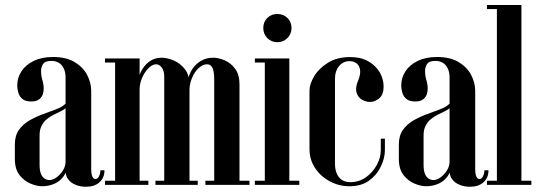

<svg xmlns="http://www.w3.org/2000/svg" viewBox="-20 -724 2110 752"><path d="M47.5 -389.2Q47.5 -376.8 51.5 -361.8Q55.5 -346.8 67.5 -336.6Q79.5 -326.5 102.5 -326.5Q123.2 -326.5 134.4 -335.8Q145.5 -345 148.9 -358.8Q152.2 -372.5 150.6 -387.8Q149 -403 144.5 -415Q141.5 -426.5 140.8 -443.2Q140 -460 148.4 -472.8Q156.8 -485.5 181.2 -485.5Q198 -485.5 210.2 -478.1Q222.5 -470.8 229.6 -456.2Q236.8 -441.8 236.8 -420.5V-54.8Q236.8 -35 247.6 -21Q258.5 -7 276.9 0.2Q295.2 7.5 316.8 7.5Q350 7.5 369.6 -10Q389.2 -27.5 389.2 -57H373.2Q373.2 -44.8 367.9 -33.8Q362.5 -22.8 353.8 -22.8Q346.5 -22.8 341.9 -32.4Q337.2 -42 337.2 -63.2V-368Q337.2 -400.2 321.2 -430.8Q305.2 -461.2 272.1 -481Q239 -500.8 187.8 -500.8Q143.8 -500.8 112.1 -485.4Q80.5 -470 64 -444.8Q47.5 -419.5 47.5 -389.2ZM236.8 -318Q224.2 -305.2 200.2 -296.1Q176.2 -287 148.6 -277Q121 -267 95.6 -252.5Q70.2 -238 54.2 -215.4Q38.2 -192.8 38.2 -157.8V-101.5Q38.2 -61 56.9 -37.8Q75.5 -14.5 100.4 -4.5Q125.2 5.5 144.8 5.5Q171.5 5.5 194.2 -4.9Q217 -15.2 231 -36.2Q245 -57.2 245 -87L254 -61.5V-318ZM236.8 -300V-91Q236.8 -72.2 226.2 -55.9Q215.8 -39.5 201.2 -29.1Q186.8 -18.8 173.2 -18.8Q164 -18.8 155 -24.2Q146 -29.8 140.5 -42.9Q135 -56 135 -77.5V-194Q135 -216 143 -231.6Q151 -247.2 163.5 -257.4Q176 -267.5 190.2 -274.6Q204.5 -281.8 216.6 -287.5Q228.8 -293.2 236.8 -300Z M518.2 0V-381.8Q518.2 -412.8 530.1 -439.1Q542 -465.5 563.2 -481.8Q584.5 -498 613 -498Q634 -498 659.6 -487.5Q685.2 -477 703.8 -453.5Q722.2 -430 722.2 -391.2V0H623.2V-424Q623.2 -439.5 618.5 -450.4Q613.8 -461.2 606.5 -466.8Q599.2 -472.2 591.2 -472.2Q580.8 -472.2 569.6 -464Q558.5 -455.8 548.8 -441.5Q539 -427.2 532.9 -409.4Q526.8 -391.5 526.8 -373V0ZM430.8 0V-495H526.8V0ZM526.8 0V-16H561.2V0ZM391.2 0V-16H430.8V0ZM391.2 -479V-495H430.8V-479ZM722.2 0V-16H754.5V0ZM588.8 0V-16H623.2V0ZM713.8 0V-382.2Q713.8 -417 727.2 -443.1Q740.8 -469.2 763.6 -483.6Q786.5 -498 814.2 -498Q836 -498 860.2 -487.6Q884.5 -477.2 901.2 -454.2Q918 -431.2 918 -393.8V0H819V-411.5Q819 -444.8 812.1 -458.5Q805.2 -472.2 791.2 -472.2Q778.8 -472.2 766.4 -463.9Q754 -455.5 744.2 -441.2Q734.5 -427 728.4 -408.8Q722.2 -390.5 722.2 -371.2V0ZM784.5 0V-16H819V0ZM918 0V-16H957V0Z M1017.2 -495H1113.2V0H1017.2ZM1113.2 0V-16H1152.2V0ZM978.2 0V-16H1017.2V0ZM978.2 -479V-495H1017.2V-479ZM1011.2 -614.5Q1011.2 -638 1026.9 -653.6Q1042.5 -669.2 1066.1 -669.2Q1089.8 -669.2 1105.8 -653.6Q1121.8 -638 1121.8 -614.5Q1121.8 -591.1 1105.8 -574.9Q1089.8 -558.8 1066.1 -558.8Q1042.5 -558.8 1026.9 -574.9Q1011.2 -591.1 1011.2 -614.5Z M1192.2 -369.5Q1192.2 -395 1210.8 -425.8Q1229.2 -456.5 1264.8 -478.5Q1300.2 -500.5 1351.5 -500.5Q1393.8 -500.5 1423 -483.6Q1452.2 -466.8 1467.4 -440.5Q1482.5 -414.2 1482.5 -385Q1482.5 -354 1465.9 -339.4Q1449.2 -324.8 1429.8 -324.8Q1411.8 -324.8 1396.4 -334.4Q1381 -344 1376 -363.2Q1371 -382.5 1383.8 -411.2Q1392.8 -434.2 1390.2 -450.6Q1387.8 -467 1376.6 -475.8Q1365.5 -484.5 1349 -484.5Q1324 -484.5 1308 -465.2Q1292 -446 1292 -416.2V-83.5Q1292 -59 1299.8 -42.5Q1307.5 -26 1321 -18.2Q1334.5 -10.5 1352 -10.5Q1386 -10.5 1412.9 -29.5Q1439.8 -48.5 1455.6 -77.5Q1471.5 -106.5 1471.5 -136.2V-180.8H1487.5V-135.2Q1487.5 -105.5 1472 -72.4Q1456.5 -39.2 1425.9 -16.9Q1395.2 5.5 1348.5 5.5Q1307.8 5.5 1271.8 -13.8Q1235.8 -33 1214 -65.9Q1192.2 -98.8 1192.2 -140Z M1551.5 -389.2Q1551.5 -376.8 1555.5 -361.8Q1559.5 -346.8 1571.5 -336.6Q1583.5 -326.5 1606.5 -326.5Q1627.2 -326.5 1638.4 -335.8Q1649.5 -345 1652.9 -358.8Q1656.2 -372.5 1654.6 -387.8Q1653 -403 1648.5 -415Q1645.5 -426.5 1644.8 -443.2Q1644 -460 1652.4 -472.8Q1660.8 -485.5 1685.2 -485.5Q1702 -485.5 1714.2 -478.1Q1726.5 -470.8 1733.6 -456.2Q1740.8 -441.8 1740.8 -420.5V-54.8Q1740.8 -35 1751.6 -21Q1762.5 -7 1780.9 0.2Q1799.2 7.5 1820.8 7.5Q1854 7.5 1873.6 -10Q1893.2 -27.5 1893.2 -57H1877.2Q1877.2 -44.8 1871.9 -33.8Q1866.5 -22.8 1857.8 -22.8Q1850.5 -22.8 1845.9 -32.4Q1841.2 -42 1841.2 -63.2V-368Q1841.2 -400.2 1825.2 -430.8Q1809.2 -461.2 1776.1 -481Q1743 -500.8 1691.8 -500.8Q1647.8 -500.8 1616.1 -485.4Q1584.5 -470 1568 -444.8Q1551.5 -419.5 1551.5 -389.2ZM1740.8 -318Q1728.2 -305.2 1704.2 -296.1Q1680.2 -287 1652.6 -277Q1625 -267 1599.6 -252.5Q1574.2 -238 1558.2 -215.4Q1542.2 -192.8 1542.2 -157.8V-101.5Q1542.2 -61 1560.9 -37.8Q1579.5 -14.5 1604.4 -4.5Q1629.2 5.5 1648.8 5.5Q1675.5 5.5 1698.2 -4.9Q1721 -15.2 1735 -36.2Q1749 -57.2 1749 -87L1758 -61.5V-318ZM1740.8 -300V-91Q1740.8 -72.2 1730.2 -55.9Q1719.8 -39.5 1705.2 -29.1Q1690.8 -18.8 1677.2 -18.8Q1668 -18.8 1659 -24.2Q1650 -29.8 1644.5 -42.9Q1639 -56 1639 -77.5V-194Q1639 -216 1647 -231.6Q1655 -247.2 1667.5 -257.4Q1680 -267.5 1694.2 -274.6Q1708.5 -281.8 1720.6 -287.5Q1732.8 -293.2 1740.8 -300Z M1926.2 0V-704.5H2022.2V0ZM2022.2 0V-16H2061.2V0ZM1887.2 0V-16H1926.2V0ZM1887.2 -688.5V-704.5H1926.2V-688.5Z"/></svg>

Font: Emberly Black
Style: Regular
Weight: 900
Designer: Rajesh Rajput
Foundry: Rajesh Rajput
Version: Version 1.000